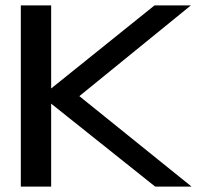

<svg xmlns="http://www.w3.org/2000/svg" viewBox="-20 -695 772 715"><path d="M57.5 0H170.5V-309L558 0H693.5L275.5 -337L691 -675H555.5L170.5 -365.5V-675H57.5Z"/></svg>

Font: Anybody Expanded
Style: Regular
Weight: 400
Width: 7
Version: Version 1.113;gftools[0.9.25]